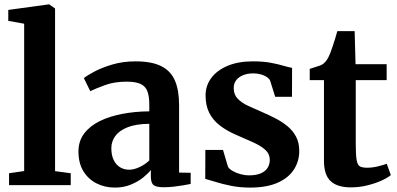

<svg xmlns="http://www.w3.org/2000/svg" viewBox="-20 -839 1801 870"><path d="M89.5 -64V-731.5L17.5 -744.5V-794L199 -819H203.5L229.5 -800.5V-63.5L300.5 -54V0H21V-54Z M500 11Q455.5 11 418 -7.8Q380.5 -26.5 358 -63Q335.5 -99.5 335.5 -152.5Q335.5 -199.5 361.2 -233.8Q387 -268 431.5 -290Q476 -312 534 -323Q592 -334 656.5 -334.5V-364.5Q656.5 -401.5 648.2 -424.5Q640 -447.5 617.8 -458.2Q595.5 -469 554 -469Q498 -469 455.5 -453.2Q413 -437.5 389 -426L360 -485Q373 -496 406.5 -514Q440 -532 488.5 -546.5Q537 -561 593.5 -561Q667 -561 710.2 -539.5Q753.5 -518 772.5 -474.2Q791.5 -430.5 791.5 -362.5V-57L844 -56V-5.5Q832.5 -3 811.8 0.5Q791 4 767 6.8Q743 9.5 722.5 9.5Q689 9.5 676.2 -0.2Q663.5 -10 663.5 -40V-69Q652 -53.5 628.8 -34.8Q605.5 -16 573 -2.5Q540.5 11 500 11ZM565.5 -70Q587 -70 612.5 -82Q638 -94 656.5 -112V-278Q596.5 -277.5 558.5 -262.5Q520.5 -247.5 502.5 -222.8Q484.5 -198 484.5 -167.5Q484.5 -136 495 -114.2Q505.5 -92.5 523.8 -81.2Q542 -70 565.5 -70Z M1113.5 11Q1067 11 1027.2 3Q987.5 -5 957.5 -14.5Q927.5 -24 910 -28.5L910.5 -159.5H990.5L1013 -83.5Q1018.5 -73.5 1033.8 -64.5Q1049 -55.5 1069 -50Q1089 -44.5 1109 -44.5Q1141 -44.5 1161.8 -53.5Q1182.5 -62.5 1192.5 -78.5Q1202.5 -94.5 1202.5 -114.5Q1202.5 -141 1183.2 -159Q1164 -177 1129.8 -192.8Q1095.5 -208.5 1050 -228Q1007 -246.5 975.8 -270.8Q944.5 -295 928 -328Q911.5 -361 911.5 -406Q911.5 -451.5 937.8 -486.2Q964 -521 1012 -541Q1060 -561 1125.5 -561Q1173 -561 1207.2 -554.5Q1241.5 -548 1264.8 -541Q1288 -534 1303.5 -531.5L1303 -400.5H1227L1204 -473.5Q1200 -482.5 1189 -490Q1178 -497.5 1162.2 -502Q1146.5 -506.5 1128 -506.5Q1101.5 -506.5 1081.2 -498.2Q1061 -490 1050 -475.2Q1039 -460.5 1039 -440Q1039 -410.5 1057 -391.8Q1075 -373 1104.2 -359.5Q1133.5 -346 1166 -332Q1197.5 -318.5 1228 -302.8Q1258.5 -287 1282.8 -267Q1307 -247 1321.5 -219.8Q1336 -192.5 1336 -155Q1336 -108.5 1311.8 -70.8Q1287.5 -33 1238 -11Q1188.5 11 1113.5 11Z M1569.5 10Q1508.5 10 1478.2 -18.2Q1448 -46.5 1448 -110V-476H1383.5V-527Q1394.5 -531 1406.8 -534.5Q1419 -538 1429.5 -541.8Q1440 -545.5 1446 -551Q1453 -557 1458.2 -563.8Q1463.5 -570.5 1467.8 -579Q1472 -587.5 1476.5 -598.5Q1481.5 -611 1487.2 -628.5Q1493 -646 1498.8 -664.5Q1504.5 -683 1508.5 -698H1587L1591 -548H1732V-476H1592V-187Q1592 -137 1596 -114Q1600 -91 1611 -85Q1622 -79 1643.5 -79Q1667 -79 1692 -85Q1717 -91 1732.5 -97L1751 -45.5Q1734.5 -32 1706 -19.5Q1677.5 -7 1642.2 1.5Q1607 10 1569.5 10Z"/></svg>

Font: Merriweather 36pt
Style: Bold
Weight: 700
Designer: Eben Sorkin
Foundry: Eben Sorkin
Version: Version 2.100